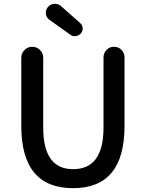

<svg xmlns="http://www.w3.org/2000/svg" viewBox="-20 -984 772 1017"><path d="M367.2 12.7Q92.8 12.7 92.8 -316.4V-677.7Q92.8 -702.1 109.9 -719.2Q127 -736.3 150.9 -736.3Q174.8 -736.3 191.9 -719.2Q209 -702.1 209 -677.7V-307.6Q209 -87.9 367.2 -87.9Q528.3 -87.9 528.3 -307.6V-679.7Q528.3 -703.1 544.4 -719.7Q560.5 -736.3 584 -736.3Q607.4 -736.3 623.5 -719.7Q639.6 -703.1 639.6 -679.7V-316.4Q639.6 12.7 367.2 12.7ZM408.2 -806.6Q397.5 -794.9 380.9 -793Q378.9 -792 376 -792Q362.3 -792 351.6 -800.8L242.2 -878.9Q225.6 -890.6 222.7 -911.1Q222.7 -914.1 222.7 -917Q222.7 -933.6 233.4 -946.3Q246.1 -961.9 266.6 -963.9Q268.6 -963.9 270.5 -963.9Q289.1 -963.9 302.7 -952.1L405.3 -861.3Q418 -849.6 418 -832Q418 -818.4 408.2 -806.6Z"/></svg>

Font: Gen Jyuu GothicX Medium
Style: Regular
Weight: 500
Designer: Ryoko NISHIZUKA (kana &amp; ideographs); Paul D. Hunt (Latin, Greek &amp; Cyrillic); Wenlong ZHANG (bopomofo); Sandoll C
Version: Version 1.058.20140828